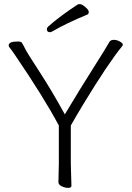

<svg xmlns="http://www.w3.org/2000/svg" viewBox="-20 -901 640 930"><path d="M402 -830Q300 -788 232 -748Q226 -745 222 -745Q207 -745 207 -760Q207 -766 213 -772Q269 -822 356 -879Q360 -881 368 -881Q376 -881 393 -867Q410 -853 410 -843Q410 -833 402 -830ZM22 -681Q22 -700 66 -700Q82 -700 86 -694Q94 -681 102.5 -663.5Q111 -646 171.5 -553Q232 -460 294 -347Q367 -469 432 -571.5Q497 -674 510 -698Q516 -708 531 -708Q546 -708 560.5 -700Q575 -692 575 -684Q575 -683 573 -679Q503 -593 384 -397Q350 -341 323 -293V-107L326 -1Q326 9 310.5 9Q295 9 279 1.5Q263 -6 263 -19L265 -108V-293Q192 -430 53 -634Q34 -662 28 -668.5Q22 -675 22 -681Z"/></svg>

Font: LXGW WenKai Light
Style: Regular
Weight: 300
Designer: LXGW / Fontworks Inc.
Foundry: LXGW / Fontworks Inc.
Version: Version 1.501; October 10, 2024